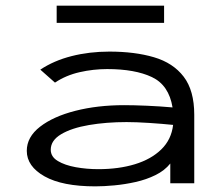

<svg xmlns="http://www.w3.org/2000/svg" viewBox="-20 -650 790 681"><path d="M318 11Q201 11 138 -24.5Q75 -60 75 -115Q75 -164 122 -200.5Q169 -237 247.5 -257Q326 -277 420 -277Q455 -277 501 -275Q547 -273 592 -269Q579 -348 519 -376.5Q459 -405 360 -405Q311 -405 262.5 -394Q214 -383 175 -357L123 -403Q171 -435 234 -451Q297 -467 368 -467Q458 -467 526 -447Q594 -427 631.5 -378Q669 -329 669 -243V0H584V-70Q564 -45 531.5 -29Q499 -13 461 -4.5Q423 4 385.5 7.5Q348 11 318 11ZM160 -119Q160 -94 185 -79Q210 -64 248.5 -57Q287 -50 329 -50Q401 -50 458.5 -67.5Q516 -85 552 -120Q588 -155 594 -207Q555 -211 509 -214Q463 -217 429 -217Q357 -217 295.5 -206.5Q234 -196 197 -174Q160 -152 160 -119ZM181 -569V-630H562V-569Z"/></svg>

Font: Inconsolata ExtraExpanded
Style: Regular
Weight: 400
Width: 8
Monospace: yes
Designer: Raph Levien, Cyreal, Brenton Simpson
Foundry: Raph Levien, Cyreal, Google
Version: Version 3.000; ttfautohint (v1.8.2.53-6de2)